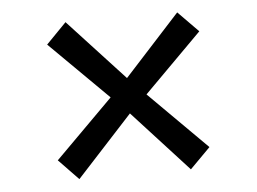

<svg xmlns="http://www.w3.org/2000/svg" viewBox="-40 -584 750 560"><g transform="rotate(-5 334.5 -304.0)"><path d="M282.5 -304.5 111.5 -474 170.5 -534.5 335 -356.5 497.5 -534.5 557 -474 387.5 -304 557 -135 497.5 -75 334.5 -253 171 -75 113 -135Z"/></g></svg>

Font: Merriweather 72pt ExtraBold
Style: Regular
Weight: 800
Version: Version 2.100